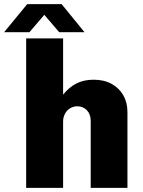

<svg xmlns="http://www.w3.org/2000/svg" viewBox="-70 -905 688 925"><path d="M56 0V-720H234V-449Q262 -484 297.5 -502.5Q333 -521 381 -521Q431 -521 467.5 -501Q504 -481 524 -446Q544 -411 544 -365V0H367V-322Q367 -355 348.5 -374Q330 -393 302 -393Q284 -393 268 -383.5Q252 -374 243 -357Q234 -340 234 -319V0ZM-50 -750 61 -885H227L337 -750H215L127 -853H160L72 -750Z"/></svg>

Font: Chivo Medium ExtraBold
Style: Regular
Weight: 800
Version: Version 2.002